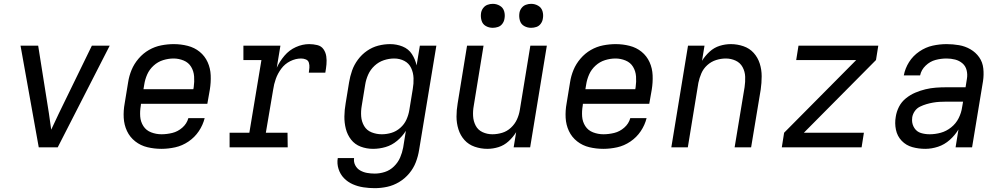

<svg xmlns="http://www.w3.org/2000/svg" viewBox="-20 -768 5224 1001"><path d="M182 0H281L552 -530H459L287 -177Q277 -156 267 -134.5Q257 -113 247 -92Q244 -113 241 -134.5Q238 -156 235 -177L179 -530H87Z M822 8Q857 8 893.5 0Q930 -8 962.5 -30Q995 -52 1016.5 -84Q1038 -116 1047 -152H962Q954 -123 930.5 -102.5Q907 -82 878.5 -75Q850 -68 822 -68Q794 -68 768 -78Q742 -88 727.5 -110.5Q713 -133 711 -160.5Q709 -188 714 -217L715 -227H1061L1074 -301Q1080 -338 1078.5 -375Q1077 -412 1062.5 -444Q1048 -476 1021 -498Q994 -520 958.5 -529Q923 -538 886 -538Q854 -538 820.5 -531.5Q787 -525 756.5 -507.5Q726 -490 702.5 -462.5Q679 -435 666 -403.5Q653 -372 648 -339L630 -229Q623 -191 625 -154Q627 -117 642 -85Q657 -53 685 -31Q713 -9 748.5 -0.5Q784 8 822 8ZM988 -303H728L732 -327Q736 -354 747.5 -380Q759 -406 781 -426Q803 -446 830.5 -454.5Q858 -463 885 -463Q912 -463 937.5 -452.5Q963 -442 976.5 -419.5Q990 -397 992 -369.5Q994 -342 990 -314Z M1177 0H1480L1479 -76H1366L1404 -300Q1408 -329 1418 -357Q1428 -385 1446.5 -410Q1465 -435 1493 -449Q1521 -463 1550 -463Q1563 -463 1575 -458Q1587 -453 1590.5 -440.5Q1594 -428 1593 -415Q1592 -402 1590 -389H1676Q1680 -411 1682 -432.5Q1684 -454 1681 -474.5Q1678 -495 1666.5 -511.5Q1655 -528 1634 -533Q1613 -538 1592 -538Q1557 -538 1522.5 -522.5Q1488 -507 1463 -477.5Q1438 -448 1423 -415L1442 -530H1249V-455H1343L1280 -76H1177Z M1934 213Q1966 213 1998.5 206Q2031 199 2061 181Q2091 163 2113.5 136Q2136 109 2148 77.5Q2160 46 2165 14L2255 -530H2169L2152 -427Q2145 -459 2127.5 -486Q2110 -513 2079 -525.5Q2048 -538 2014 -538Q1983 -538 1952 -530Q1921 -522 1893.5 -503Q1866 -484 1846 -457Q1826 -430 1815.5 -400Q1805 -370 1800 -339L1782 -229Q1776 -195 1775.5 -161.5Q1775 -128 1783 -96.5Q1791 -65 1810.5 -40Q1830 -15 1860.5 -3.5Q1891 8 1925 8Q1958 8 1990.5 -1.5Q2023 -11 2050.5 -34Q2078 -57 2096 -86L2082 1Q2077 28 2066 53.5Q2055 79 2034 99.5Q2013 120 1986.5 128.5Q1960 137 1934 137Q1913 137 1893.5 133.5Q1874 130 1857.5 120.5Q1841 111 1832 93.5Q1823 76 1826 56H1741Q1736 85 1745 113Q1754 141 1773.5 161Q1793 181 1819 192.5Q1845 204 1874.5 208.5Q1904 213 1934 213ZM1970 -68Q1943 -68 1917.5 -78Q1892 -88 1878.5 -111Q1865 -134 1863 -161.5Q1861 -189 1866 -217L1884 -327Q1888 -353 1899.5 -379Q1911 -405 1932.5 -425Q1954 -445 1981 -454Q2008 -463 2035 -463Q2064 -463 2088 -450.5Q2112 -438 2123.5 -413.5Q2135 -389 2136 -360.5Q2137 -332 2132 -304L2114 -194Q2110 -169 2099 -144.5Q2088 -120 2067 -101.5Q2046 -83 2021 -75.5Q1996 -68 1971 -68Z M2521 8Q2550 8 2579 -1Q2608 -10 2631.5 -31.5Q2655 -53 2671 -79L2658 0H2744L2831 -530H2745L2690 -194Q2686 -169 2675 -145Q2664 -121 2643.5 -102Q2623 -83 2597.5 -75.5Q2572 -68 2547 -68Q2520 -68 2496 -79Q2472 -90 2460 -113Q2448 -136 2446.5 -163Q2445 -190 2450 -217L2501 -530H2415L2366 -229Q2360 -194 2360 -160Q2360 -126 2370 -94Q2380 -62 2401.5 -38Q2423 -14 2455 -3Q2487 8 2521 8ZM2749 -623Q2763 -623 2776.5 -627.5Q2790 -632 2799 -644Q2808 -656 2810 -670Q2814 -690 2808.5 -709Q2803 -728 2786 -738Q2769 -748 2749 -748Q2735 -748 2721.5 -743Q2708 -738 2699 -726Q2690 -714 2688 -700Q2685 -680 2690.5 -661Q2696 -642 2712.5 -632.5Q2729 -623 2749 -623ZM2549 -623Q2563 -623 2576.5 -627.5Q2590 -632 2599 -644Q2608 -656 2610 -670Q2614 -690 2608.5 -709Q2603 -728 2586 -738Q2569 -748 2549 -748Q2535 -748 2521.5 -743Q2508 -738 2499 -726Q2490 -714 2488 -700Q2485 -680 2490.5 -661Q2496 -642 2512.5 -632.5Q2529 -623 2549 -623Z M3126 8Q3161 8 3197.5 0Q3234 -8 3266.5 -30Q3299 -52 3320.5 -84Q3342 -116 3351 -152H3266Q3258 -123 3234.5 -102.5Q3211 -82 3182.5 -75Q3154 -68 3126 -68Q3098 -68 3072 -78Q3046 -88 3031.5 -110.5Q3017 -133 3015 -160.5Q3013 -188 3018 -217L3019 -227H3365L3378 -301Q3384 -338 3382.5 -375Q3381 -412 3366.5 -444Q3352 -476 3325 -498Q3298 -520 3262.5 -529Q3227 -538 3190 -538Q3158 -538 3124.5 -531.5Q3091 -525 3060.5 -507.5Q3030 -490 3006.5 -462.5Q2983 -435 2970 -403.5Q2957 -372 2952 -339L2934 -229Q2927 -191 2929 -154Q2931 -117 2946 -85Q2961 -53 2989 -31Q3017 -9 3052.5 -0.5Q3088 8 3126 8ZM3292 -303H3032L3036 -327Q3040 -354 3051.5 -380Q3063 -406 3085 -426Q3107 -446 3134.5 -454.5Q3162 -463 3189 -463Q3216 -463 3241.5 -452.5Q3267 -442 3280.5 -419.5Q3294 -397 3296 -369.5Q3298 -342 3294 -314Z M3480 0H3566L3621 -336Q3626 -361 3636.5 -385.5Q3647 -410 3667.5 -428.5Q3688 -447 3713.5 -455Q3739 -463 3764 -463Q3791 -463 3815 -452Q3839 -441 3851.5 -418Q3864 -395 3865 -368Q3866 -341 3862 -314L3810 0H3896L3946 -301Q3951 -336 3951 -370.5Q3951 -405 3941 -436.5Q3931 -468 3909.5 -492Q3888 -516 3856 -527Q3824 -538 3790 -538Q3761 -538 3732 -529Q3703 -520 3679.5 -498.5Q3656 -477 3640 -451L3653 -530H3567Z M4056 0H4472L4484 -76H4171L4547 -455L4559 -530H4143L4131 -455H4444L4068 -76Z M4804 8Q4837 8 4870.5 -3Q4904 -14 4931.5 -38.5Q4959 -63 4977 -93L4962 0H5048L5105 -345Q5110 -378 5106.5 -411Q5103 -444 5085 -469.5Q5067 -495 5039.5 -511Q5012 -527 4980 -532.5Q4948 -538 4915 -538Q4879 -538 4842.5 -530Q4806 -522 4773 -499.5Q4740 -477 4719.5 -444.5Q4699 -412 4692 -375H4777Q4783 -404 4806 -426Q4829 -448 4857.5 -455.5Q4886 -463 4915 -463Q4938 -463 4959.5 -457.5Q4981 -452 4997.5 -438Q5014 -424 5019.5 -402Q5025 -380 5021 -357L5014 -313H4912Q4886 -313 4859 -311Q4832 -309 4805 -302.5Q4778 -296 4752 -285Q4726 -274 4703 -255.5Q4680 -237 4667 -211.5Q4654 -186 4650 -159Q4644 -125 4651 -91.5Q4658 -58 4681 -34Q4704 -10 4736.5 -1Q4769 8 4804 8Q4804 8 4804 8Q4804 8 4804 8Q4804 8 4804 8Q4804 8 4804 8ZM4827 -68Q4803 -68 4781.5 -74.5Q4760 -81 4747.5 -100Q4735 -119 4735 -142Q4735 -149 4736 -157Q4739 -174 4749.5 -189Q4760 -204 4776.5 -212Q4793 -220 4810 -225Q4827 -230 4844 -233Q4861 -236 4878 -237Q4895 -238 4912 -238H5001L4996 -209Q4992 -180 4978 -152Q4964 -124 4939 -104Q4914 -84 4885 -76Q4856 -68 4827 -68Z"/></svg>

Font: Iosevka Sparkle Oblique
Style: Regular
Weight: 400
Italic angle: -9°
Designer: Belleve Invis
Foundry: Belleve Invis
Version: Version 4.5.0; ttfautohint (v1.8.3)